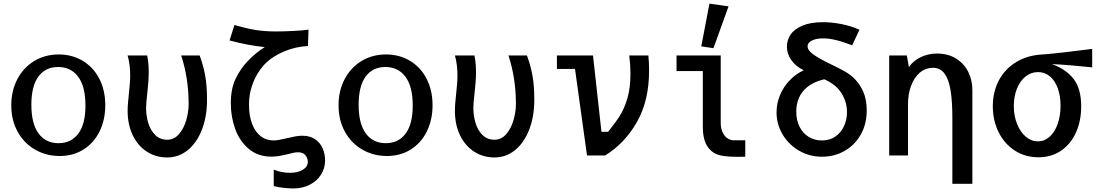

<svg xmlns="http://www.w3.org/2000/svg" viewBox="-20 -855 6040 1056"><path d="M42 -276Q42 -355.5 75.2 -419.2Q108.5 -483 168 -519.2Q227.5 -555.5 303 -555.5Q376.5 -555.5 435 -520.5Q493.5 -485.5 526.2 -422Q559 -358.5 559 -276Q559 -196.5 528 -133Q497 -69.5 440 -33.2Q383 3 308 3Q234.5 3 173.5 -31.8Q112.5 -66.5 77.2 -130.2Q42 -194 42 -276ZM450 -275Q450 -379 410 -432.8Q370 -486.5 299.5 -486.5Q230 -486.5 191.2 -434Q152.5 -381.5 152.5 -278.5Q152.5 -174.5 192 -121Q231.5 -67.5 302 -67.5Q371 -67.5 410.5 -119.8Q450 -172 450 -275Z M682 -245.5Q682 -267 684.2 -292Q686.5 -317 689 -341Q692.5 -374 694.2 -396.2Q696 -418.5 696 -442Q696 -499.5 682 -550H789.5Q798 -507.5 798 -459Q798 -430.5 795.8 -402.8Q793.5 -375 789.5 -337Q787 -316 785.2 -295.5Q783.5 -275 783.5 -261Q783.5 -217.5 795.8 -177.5Q808 -137.5 834.2 -112Q860.5 -86.5 900 -86.5Q937.5 -86.5 964 -117Q990.5 -147.5 1004 -193.2Q1017.5 -239 1017.5 -283Q1017.5 -425 976.5 -550H1078Q1099 -493.5 1108.8 -438Q1118.5 -382.5 1118.5 -311.5V-290.5Q1116 -203.5 1087.8 -135Q1059.5 -66.5 1010.8 -27.8Q962 11 899 11Q837.5 11 788 -20.8Q738.5 -52.5 710.2 -111Q682 -169.5 682 -245.5Z M1574.5 95.5Q1617.5 95.5 1645.2 78.8Q1673 62 1673 34.5Q1673 15.5 1660 -1Q1647 -17.5 1619.5 -17.5Q1608.5 -17.5 1595.8 -15Q1583 -12.5 1564 -7.5Q1536 -0.5 1515.2 3Q1494.5 6.5 1472.5 6.5Q1399.5 6.5 1349 -35.5Q1298.5 -77.5 1274 -144.8Q1249.5 -212 1249.5 -287Q1249.5 -368.5 1276.5 -423.2Q1303.5 -478 1340.5 -517Q1385.5 -564.5 1436 -596Q1345 -605 1242.5 -632.5L1269.5 -717.5Q1328.5 -700 1380.2 -691Q1432 -682 1498.5 -682Q1540 -682 1593.5 -684.8Q1647 -687.5 1676.5 -692Q1676.5 -663 1675 -642.5Q1674 -618.5 1674 -602Q1603.5 -598 1543.5 -572.5Q1483.5 -547 1445.5 -511.5Q1422.5 -490 1400.5 -456.2Q1378.5 -422.5 1364 -377Q1349.5 -331.5 1349.5 -279.5Q1349.5 -217.5 1366.8 -173Q1384 -128.5 1414.5 -105.5Q1445 -82.5 1484 -82.5Q1499 -82.5 1516.2 -85.8Q1533.5 -89 1558.5 -95Q1588 -102 1606.5 -105.2Q1625 -108.5 1643 -108.5Q1685.5 -108.5 1713.8 -88.8Q1742 -69 1755 -38Q1768 -7 1768 27Q1768 70.5 1745.5 105.8Q1723 141 1683.2 161.2Q1643.5 181.5 1594 181.5Q1572 181.5 1539.5 178Q1507 174.5 1485.5 168.5V78Q1505.5 86.5 1528.8 91Q1552 95.5 1574.5 95.5Z M1842 -276Q1842 -355.5 1875.2 -419.2Q1908.5 -483 1968 -519.2Q2027.5 -555.5 2103 -555.5Q2176.5 -555.5 2235 -520.5Q2293.5 -485.5 2326.2 -422Q2359 -358.5 2359 -276Q2359 -196.5 2328 -133Q2297 -69.5 2240 -33.2Q2183 3 2108 3Q2034.5 3 1973.5 -31.8Q1912.5 -66.5 1877.2 -130.2Q1842 -194 1842 -276ZM2250 -275Q2250 -379 2210 -432.8Q2170 -486.5 2099.5 -486.5Q2030 -486.5 1991.2 -434Q1952.5 -381.5 1952.5 -278.5Q1952.5 -174.5 1992 -121Q2031.5 -67.5 2102 -67.5Q2171 -67.5 2210.5 -119.8Q2250 -172 2250 -275Z M2482 -245.5Q2482 -267 2484.2 -292Q2486.5 -317 2489 -341Q2492.5 -374 2494.2 -396.2Q2496 -418.5 2496 -442Q2496 -499.5 2482 -550H2589.5Q2598 -507.5 2598 -459Q2598 -430.5 2595.8 -402.8Q2593.5 -375 2589.5 -337Q2587 -316 2585.2 -295.5Q2583.5 -275 2583.5 -261Q2583.5 -217.5 2595.8 -177.5Q2608 -137.5 2634.2 -112Q2660.5 -86.5 2700 -86.5Q2737.5 -86.5 2764 -117Q2790.5 -147.5 2804 -193.2Q2817.5 -239 2817.5 -283Q2817.5 -425 2776.5 -550H2878Q2899 -493.5 2908.8 -438Q2918.5 -382.5 2918.5 -311.5V-290.5Q2916 -203.5 2887.8 -135Q2859.5 -66.5 2810.8 -27.8Q2762 11 2699 11Q2637.5 11 2588 -20.8Q2538.5 -52.5 2510.2 -111Q2482 -169.5 2482 -245.5Z M3142.5 -476H3043V-550H3241.5L3288 -130H3324.5Q3364.5 -179.5 3389.2 -218.5Q3414 -257.5 3430.8 -314.8Q3447.5 -372 3447.5 -449.5Q3447.5 -496.5 3441 -550H3546Q3550 -512 3550 -468Q3550 -300.5 3482.8 -183.2Q3415.5 -66 3308.5 0H3208.5Z M3845.5 -158.5V-464H3701V-550H3944V-180Q3944 -149.5 3954 -128Q3964 -106.5 3979.5 -95.5Q3995 -84.5 4012 -83.5H4079V7L4038.5 7.5Q3980.5 7.5 3946.5 0.5Q3898.5 -9 3872 -47.8Q3845.5 -86.5 3845.5 -158.5ZM3987 -820 3904 -590 3837 -600 3882 -835Z M4251 -237Q4251 -286 4270 -331.8Q4289 -377.5 4323 -413Q4357 -448.5 4400.5 -468.5Q4357 -489.5 4332.5 -524Q4308 -558.5 4308 -598.5Q4308 -634.5 4328.5 -665Q4349 -695.5 4393.8 -714.2Q4438.5 -733 4506.5 -733Q4555 -733 4608.2 -722.5Q4661.5 -712 4707 -691.5L4667 -606Q4613 -626.5 4575.5 -635.2Q4538 -644 4508 -644Q4468.5 -644 4445 -631.8Q4421.5 -619.5 4421.5 -600Q4421.5 -582 4443.8 -563.2Q4466 -544.5 4511 -521Q4523 -514.5 4535 -508.8Q4547 -503 4559 -497Q4601 -476.5 4626.8 -462Q4652.5 -447.5 4673 -428.5Q4706 -398.5 4726.5 -353.8Q4747 -309 4747 -248Q4747 -172.5 4714 -114.5Q4681 -56.5 4624.8 -24.8Q4568.5 7 4501.5 7Q4432.5 7 4375 -26.2Q4317.5 -59.5 4284.2 -115.8Q4251 -172 4251 -237ZM4638.5 -238.5Q4638.5 -292 4609.2 -340.8Q4580 -389.5 4513.5 -419Q4437 -401 4398.2 -355Q4359.5 -309 4359.5 -241Q4359.5 -193 4378 -157Q4396.5 -121 4428.5 -101.8Q4460.5 -82.5 4500.5 -82.5Q4544 -82.5 4575.2 -104.5Q4606.5 -126.5 4622.5 -162.2Q4638.5 -198 4638.5 -238.5Z M5112 -482Q5069.5 -482 5038.2 -454.8Q5007 -427.5 4990.5 -382Q4974 -336.5 4974 -282V0H4870.5V-151V-268V-550H4967.5L4979 -486.5Q5002.5 -520.5 5044 -540.5Q5085.5 -560.5 5132.5 -560.5Q5194.5 -560.5 5238.8 -532.8Q5283 -505 5305.5 -459.5Q5328 -414 5328 -361V156H5218V-206Q5218 -298.5 5208 -358.8Q5198 -419 5174.8 -450.5Q5151.5 -482 5112 -482Z M5440.5 -270.5Q5440.5 -351.5 5474.8 -414.8Q5509 -478 5571 -514.8Q5633 -551.5 5714 -555.5Q5753.5 -558 5836 -567.5Q5918.5 -577 5987 -586V-484.5Q5861 -498 5765.5 -502.5Q5842.5 -475 5884.5 -421.2Q5926.5 -367.5 5926.5 -270Q5926.5 -190 5897.8 -126.2Q5869 -62.5 5815.8 -26.2Q5762.5 10 5691 10Q5619 10 5562 -26.5Q5505 -63 5472.8 -127.2Q5440.5 -191.5 5440.5 -270.5ZM5813 -273Q5813 -327 5797.8 -369.2Q5782.5 -411.5 5754.5 -435Q5726.5 -458.5 5689 -458.5Q5650.5 -458.5 5620.2 -434Q5590 -409.5 5573 -367Q5556 -324.5 5556 -272Q5556 -218 5573.8 -173.5Q5591.5 -129 5621.8 -103.2Q5652 -77.5 5688.5 -77.5Q5724.5 -77.5 5753 -103Q5781.5 -128.5 5797.2 -173.2Q5813 -218 5813 -273Z"/></svg>

Font: JuliaMono SemiBold
Style: Regular
Weight: 600
Monospace: yes
Designer: cormullion
Foundry: corm
Version: Version 0.055; ttfautohint (v1.8.4)